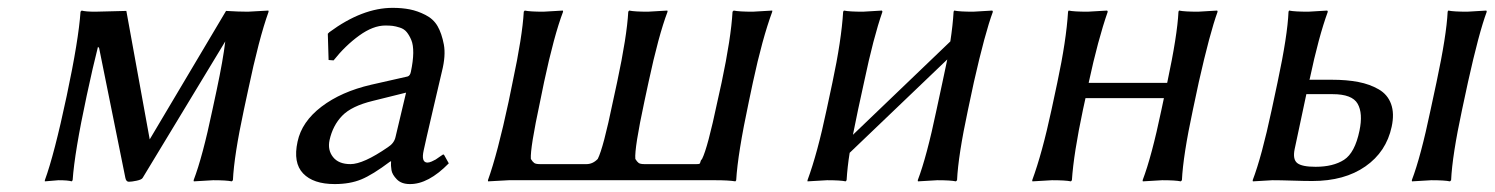

<svg xmlns="http://www.w3.org/2000/svg" viewBox="-20 -459 3807 489"><path d="M200.7 -214.8Q169.9 -71.3 165 0L162.6 2.9Q153.3 0 128.9 0Q128.9 0 94.2 2.9V0Q118.2 -65.4 149.9 -214.8Q180.2 -357.4 185.1 -429.2L188 -432.1Q198.2 -429.2 222.2 -429.2L301.8 -431.2L361.3 -104L555.7 -431.2Q587.9 -429.2 611.3 -429.2Q611.3 -429.2 663.6 -432.1L664.1 -429.2Q639.6 -361.3 611.8 -229L601.1 -179.2Q576.2 -63 573.2 0L570.3 2.9Q556.6 0 522.9 0Q522.9 0 473.6 2.9L473.1 0Q496.1 -60.1 521 -179.2L531.7 -229Q548.3 -307.1 553.7 -353.5L343.3 -5.9Q340.8 -1.5 328.1 1.2Q315.4 3.9 308.1 3.9Q301.3 3.9 299.3 -5.9L232.4 -336.9L229.5 -339.8Q216.8 -290 200.7 -214.8Z M1014.2 -223.1 929.7 -202.1Q875.5 -189 851.6 -164.3Q827.6 -139.6 819.3 -102.1Q814 -77.1 828.1 -59.1Q842.3 -41 872.6 -41Q905.3 -41 967.8 -84Q983.9 -94.2 987.3 -109.9ZM1059.1 -76.2Q1052.2 -45.4 1068.4 -44.9Q1073.2 -44.9 1079.3 -47.6Q1085.4 -50.3 1089.6 -52.7Q1093.8 -55.2 1100.3 -60.1Q1106.9 -64.9 1108.9 -65.9L1111.3 -64L1123 -43Q1070.8 10.3 1023.9 9.8Q1002.4 9.8 990.7 -2.2Q979 -14.2 977.1 -25.4Q975.1 -36.6 976.1 -47.9H974.1Q928.7 -13.7 899.9 -2Q871.1 9.8 832.5 9.8Q777.8 9.8 752 -17.3Q726.1 -44.4 737.8 -98.1Q748.5 -148.9 798.8 -187.3Q849.1 -225.6 925.3 -243.2L1018.1 -264.2Q1024.4 -266.1 1026.4 -275.9Q1032.2 -303.2 1032.5 -324Q1032.7 -344.7 1027.6 -356.9Q1022.5 -369.1 1015.9 -377.2Q1009.3 -385.3 998.5 -388.7Q987.8 -392.1 980 -393.1Q972.2 -394 961.4 -394Q930.2 -394 894.8 -368.4Q859.4 -342.8 829.6 -305.2L816.9 -306.2L814.9 -373L818.8 -377Q902.8 -439 980 -439Q1003.9 -439 1023.7 -435.1Q1043.5 -431.2 1063.7 -420.9Q1084 -410.6 1094.5 -392.3Q1105 -374 1110.4 -345.7Q1115.7 -317.4 1105.5 -276.9Q1104.5 -272.9 1083.5 -182.9Q1062.5 -92.8 1059.1 -76.2Z M1887.2 -200.2Q1858.9 -67.4 1855 0L1853 2.9Q1835.4 0 1801.8 0H1275.9Q1275.9 0 1223.1 2.9L1222.7 0Q1247.1 -67.9 1275.4 -200.2L1285.6 -250Q1310.5 -366.7 1314 -429.2L1316.4 -432.1Q1330.1 -429.2 1363.8 -429.2Q1363.8 -429.2 1413.6 -432.1L1414.1 -429.2Q1391.1 -368.7 1365.7 -250L1355.5 -200.2Q1330.1 -81.5 1332 -54.2Q1336.4 -46.9 1340.6 -43.9Q1344.7 -41 1355.5 -41H1473.6Q1489.7 -41 1502.4 -54.2Q1516.6 -82 1541 -200.2L1551.8 -250Q1576.7 -366.7 1580.1 -429.2L1582.5 -432.1Q1596.2 -429.2 1629.9 -429.2L1679.7 -432.1L1680.2 -429.2Q1657.2 -368.7 1631.8 -250L1621.1 -200.2Q1595.7 -81.5 1598.1 -54.2Q1602.5 -46.9 1606.7 -43.9Q1610.8 -41 1621.6 -41H1753.4Q1760.3 -41 1761.7 -42Q1763.2 -43 1763.9 -46.9Q1764.6 -50.8 1768.1 -54.2Q1782.2 -82 1807.1 -200.2L1817.9 -249Q1841.8 -361.8 1845.7 -429.2L1848.6 -432.1Q1862.8 -429.2 1897 -429.2L1946.8 -432.1V-429.2Q1921.4 -360.4 1897.5 -249Z M2180.7 -250 2165.5 -180.2Q2157.2 -141.1 2152.3 -115.7L2400.4 -353.5Q2406.7 -395 2408.7 -429.2L2410.2 -432.1Q2423.8 -429.2 2458.5 -429.2Q2458.5 -429.2 2507.3 -432.1L2508.8 -429.2Q2488.8 -375.5 2460.4 -250L2445.3 -179.2Q2420.4 -63 2417.5 0L2414.6 2.9Q2400.9 0 2367.2 0Q2367.2 0 2317.9 2.9L2317.4 0Q2340.3 -60.1 2365.2 -179.2L2380.4 -250Q2387.7 -285.2 2392.6 -307.6L2144 -69.8Q2138.2 -33.7 2136.2 0L2133.8 2.9Q2120.6 0 2086.4 0Q2086.4 0 2036.6 2.9V0Q2062 -68.8 2085.4 -180.2L2100.1 -249Q2123 -356.4 2127.4 -429.2L2129.4 -432.1Q2143.1 -429.2 2177.7 -429.2Q2177.7 -429.2 2226.1 -432.1L2227.5 -429.2Q2204.6 -363.8 2180.7 -250Z M3033.2 -250 3018.1 -179.2Q2993.2 -63 2990.2 0L2987.3 2.9Q2973.6 0 2939.9 0Q2939.9 0 2890.6 2.9L2890.1 0Q2913.1 -60.1 2938 -179.2L2944.3 -209H2744.6L2738.3 -180.2Q2714.4 -67.4 2710 0L2707.5 2.9Q2693.4 0 2659.2 0Q2659.2 0 2609.4 2.9L2608.9 0Q2634.3 -68.8 2658.2 -180.2L2672.9 -249Q2695.8 -356.4 2700.2 -429.2L2701.7 -432.1Q2715.3 -429.2 2750 -429.2Q2750 -429.2 2799.8 -432.1L2801.3 -429.2Q2776.4 -357.9 2752.9 -249V-248H2952.6L2953.1 -250Q2978.5 -369.1 2981.4 -429.2L2982.9 -432.1Q2996.6 -429.2 3031.2 -429.2Q3031.2 -429.2 3080.1 -432.1L3081.1 -429.2Q3061.5 -375.5 3033.2 -250Z M3638.7 -250Q3664.1 -369.1 3667 -429.2L3668.5 -432.1Q3682.1 -429.2 3716.8 -429.2Q3716.8 -429.2 3765.6 -432.1L3766.6 -429.2Q3746.6 -375.5 3718.8 -250L3703.6 -179.2Q3678.7 -63 3675.8 0L3672.9 2.9Q3659.2 0 3625.5 0Q3625.5 0 3576.2 2.9L3575.7 0Q3598.6 -60.1 3623.5 -179.2ZM3442.4 -126Q3451.7 -170.4 3437.7 -194.8Q3423.8 -219.2 3374 -219.2H3307.1L3277.3 -79.1Q3272 -53.2 3283.9 -43.7Q3295.9 -34.2 3330.6 -34.2Q3375.5 -34.2 3403.1 -52Q3430.7 -69.8 3442.4 -126ZM3315.9 -258.8 3314.9 -255.9H3372.1Q3410.2 -255.9 3439.5 -250.2Q3468.8 -244.6 3491.5 -231.4Q3514.2 -218.3 3522.9 -194.1Q3531.7 -169.9 3524.4 -136.2Q3510.7 -72.3 3457.5 -35.2Q3404.3 2 3322.3 2Q3302.2 2 3271.5 1Q3240.7 0 3220.7 0L3170.9 2.9L3170.4 0Q3193.4 -60.1 3218.8 -179.2L3233.9 -250Q3259.3 -369.1 3261.7 -429.2L3263.2 -432.1Q3276.9 -429.2 3312 -429.2L3360.4 -432.1L3361.8 -429.2Q3338.4 -365.2 3315.9 -258.8Z"/></svg>

Font: Linux Biolinum
Style: Italic
Weight: 400
Italic angle: -12°
Designer: Philipp H. Poll
Foundry: Philipp H. Poll
Version: Version 1.1.3 ; ttfautohint (v0.9)